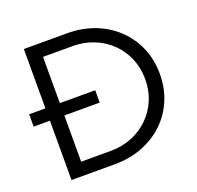

<svg xmlns="http://www.w3.org/2000/svg" viewBox="-123 -832 990 964"><g transform="rotate(-20 372.0 -350.0)"><path d="M100 0V-317H13V-383H100V-700H331Q411 -700 478 -674Q545 -648 594.5 -601Q644 -554 671.5 -490Q699 -426 699 -350Q699 -274 672 -210Q645 -146 595.5 -99Q546 -52 478.5 -26Q411 0 331 0ZM177 -70H335.1Q396 -70 448 -91Q500 -112 539 -150Q578 -188 599.5 -238.9Q621 -289.9 621 -350Q621 -410 599.5 -461Q578 -512 539 -550Q500 -588 447.8 -609Q395.7 -630 334.9 -630H177V-383H366V-317H177Z"/></g></svg>

Font: Red Hat Display VF
Style: Regular
Weight: 300
Designer: Pentagram, MCKL
Foundry: Pentagram, MCKL
Version: Version 1.023